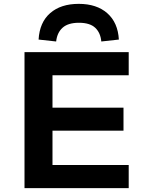

<svg xmlns="http://www.w3.org/2000/svg" viewBox="-20 -975 768 995"><path d="M107 0V-705H647V-585H252V-417H620V-298H252V-120H647V0ZM271 -760 180 -770Q185 -859 240 -907Q295 -955 388 -955Q481 -955 536 -906.5Q591 -858 596 -770L505 -760Q501 -805 473.5 -831Q446 -857 389 -857Q333 -857 304.5 -831.5Q276 -806 271 -760Z"/></svg>

Font: Nunito Sans 7pt SemiExpanded
Style: Bold
Weight: 700
Width: 6
Designer: Vernon Adams
Foundry: Vernon Adams
Version: Version 3.101;gftools[0.9.27]